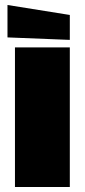

<svg xmlns="http://www.w3.org/2000/svg" viewBox="-20 -750 340 770"><path d="M40 0V-560H260V0ZM260 -590 10 -600V-730L260 -690Z"/></svg>

Font: Tektur Black
Style: Regular
Weight: 900
Designer: Adam Jagosz
Foundry: Adam Jagosz
Version: Version 1.005;gftools[0.9.30]